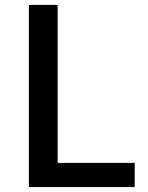

<svg xmlns="http://www.w3.org/2000/svg" viewBox="-20 -756 597 776"><path d="M96.7 0V-736.3H212.9V-97.7H524.4V0Z"/></svg>

Font: Gen Shin Gothic Medium
Style: Regular
Weight: 500
Designer: [Source Han Sans]
Ryoko NISHIZUKA  (kana & ideographs); Paul D. Hunt (Latin, Greek & Cyrillic); Wenlong ZHANG  (bopomofo
Version: Version 1.002.20150607